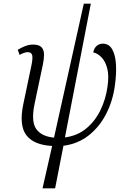

<svg xmlns="http://www.w3.org/2000/svg" viewBox="-20 -780 681 1038"><path d="M210 238 262 9Q163 4 122.5 -49Q82 -102 106 -217L150 -427Q158 -465 154 -481.5Q150 -498 130 -498Q120 -498 109 -494Q98 -490 86 -483L76 -511Q96 -523 116.5 -531Q137 -539 159 -539Q191 -539 204.5 -524.5Q218 -510 218 -485.5Q218 -461 212 -432L167 -219Q147 -123 176 -82.5Q205 -42 272 -36L433 -760H471L331 -37Q399 -46 447 -86Q495 -126 523.5 -185.5Q552 -245 561 -310Q570 -370 560 -409Q550 -448 529.5 -469.5Q509 -491 484 -497Q489 -521 503.5 -532.5Q518 -544 536 -544Q569 -544 586.5 -513.5Q604 -483 607 -431.5Q610 -380 601 -317Q590 -235 554 -164.5Q518 -94 459.5 -48Q401 -2 323 8L278 238Z"/></svg>

Font: Noto Serif Condensed Light
Style: Italic
Weight: 300
Width: 3
Italic angle: -12°
Designer: Monotype Design Team
Foundry: Monotype Imaging Inc.
Version: Version 2.014; ttfautohint (v1.8.4.7-5d5b)